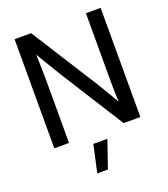

<svg xmlns="http://www.w3.org/2000/svg" viewBox="-170 -846 1051 1203"><g transform="rotate(-20 356.0 -244.5)"><path d="M69.3 0V-727.5H179.7L468.8 -271Q478.5 -255.4 493.7 -229.7Q508.8 -204.1 526.1 -174.6Q543.5 -145 559.6 -116.2L549.8 -95.2Q548.3 -122.1 547.1 -158.2Q545.9 -194.3 545.4 -227.1Q544.9 -259.8 544.9 -275.9V-727.5H643.1V0H531.7L274.4 -406.7Q263.2 -424.8 244.6 -455.1Q226.1 -485.4 201.7 -526.4Q177.2 -567.4 148.4 -615.7L161.6 -638.2Q164.1 -582 165.3 -536.9Q166.5 -491.7 167 -459.2Q167.5 -426.8 167.5 -407.7V0ZM268.6 239.7 308.6 57.6H402.3L339.4 239.7Z"/></g></svg>

Font: Inter Cardless Display
Style: Regular
Weight: 400
Designer: Rasmus Andersson
Foundry: rsms
Version: Version 4.001;git-9221beed3